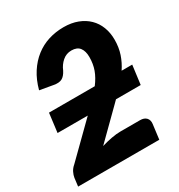

<svg xmlns="http://www.w3.org/2000/svg" viewBox="-186 -854 908 972"><g transform="rotate(-30 268.0 -368.0)"><path d="M315 -398Q341.5 -433 353.5 -466.5Q365.5 -500 365.5 -539.5Q365.5 -574.5 350.5 -594.2Q335.5 -614 302.5 -614Q272.5 -614 250 -594.5Q227.5 -575 216 -546.5Q202.5 -520 185 -511Q167.5 -502 138 -507.5L60.5 -521Q75 -575 101 -615.2Q127 -655.5 161.8 -682.5Q196.5 -709.5 238.5 -722.8Q280.5 -736 327 -736Q373 -736 408.8 -722.2Q444.5 -708.5 469.2 -684.2Q494 -660 507 -626.2Q520 -592.5 520 -552.5Q520 -507 507.2 -469.2Q494.5 -431.5 472 -398H534L519.5 -287H375Q366 -277.5 356.5 -268.5L200.5 -114.5Q230.5 -123.5 259.8 -129Q289 -134.5 313 -134.5H427.5Q451.5 -134.5 463.8 -121.5Q476 -108.5 473.5 -86.5L462.5 0H-12L-6 -48Q-4 -62 3.8 -78Q11.5 -94 27.5 -107.5L210 -287H33.5L47.5 -398Z"/></g></svg>

Font: Lato Black
Style: Italic
Weight: 900
Italic angle: -7°
Designer: Lukasz Dziedzic
Foundry: tyPoland Lukasz Dziedzic
Version: Version 2.007; 2014-02-27